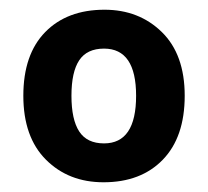

<svg xmlns="http://www.w3.org/2000/svg" viewBox="-20 -742 428 395"><path d="M360 -545Q360 -460 315 -413.5Q270 -367 193 -367Q121 -367 74.5 -413.5Q28 -460 28 -545Q28 -630 73 -676Q118 -722 195 -722Q266 -722 313 -676Q360 -630 360 -545ZM127 -545Q127 -496 143 -471.5Q159 -447 194 -447Q260 -447 260 -545Q260 -642 194 -642Q159 -642 143 -618Q127 -594 127 -545Z"/></svg>

Font: Noto Sans Thaana
Style: Bold
Weight: 700
Designer: David Williams
Foundry: Google Inc.
Version: Version 3.001; ttfautohint (v1.8.4.7-5d5b)